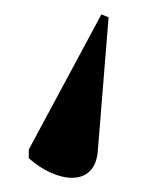

<svg xmlns="http://www.w3.org/2000/svg" viewBox="-20 -47 211 267"><path d="M121 -27 20 161V173C58 207 112 215 116 163L131 -23Z"/></svg>

Font: Noto Serif Display ExtraCondensed
Style: Regular
Weight: 400
Width: 2
Designer: Monotype Design Team
Foundry: Monotype Imaging Inc.
Version: Version 2.009